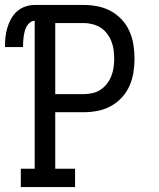

<svg xmlns="http://www.w3.org/2000/svg" viewBox="-22 -755 642 775"><path d="M62 0V-74H118V-671Q108 -671 99 -664Q90 -657 85 -647.5Q80 -638 77.5 -628Q75 -618 73.5 -607.5Q72 -597 71.5 -586.5Q71 -576 71 -565H-2Q-2 -585 0 -604.5Q2 -624 7.5 -642.5Q13 -661 22.5 -678.5Q32 -696 46.5 -709Q61 -722 80 -728.5Q99 -735 118 -735H316Q344 -735 372 -729.5Q400 -724 425 -710.5Q450 -697 469.5 -676Q489 -655 500.5 -629Q512 -603 516.5 -575Q521 -547 521 -518Q521 -490 516.5 -462Q512 -434 500.5 -408Q489 -382 469.5 -361Q450 -340 425 -326.5Q400 -313 372 -307.5Q344 -302 316 -302H201V-74H281V0ZM316 -375Q333 -375 351 -379Q369 -383 384 -393Q399 -403 410 -417.5Q421 -432 427.5 -448.5Q434 -465 436.5 -483Q439 -501 439 -518Q439 -536 436.5 -554Q434 -572 427.5 -588.5Q421 -605 410 -619.5Q399 -634 384 -643.5Q369 -653 351 -657.5Q333 -662 316 -662H201V-375Z"/></svg>

Font: Iosevka Plex Etoile
Style: Regular
Weight: 400
Designer: Belleve Invis
Foundry: Belleve Invis
Version: Version 25.1.1; ttfautohint (v1.8.4)